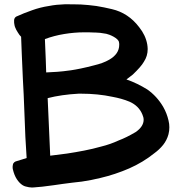

<svg xmlns="http://www.w3.org/2000/svg" viewBox="-20 -839 803 883"><path d="M97.7 18.6C108.4 21.5 118.2 23.4 127 23.4C129.9 23.4 132.8 23.4 174.8 19.5C199.2 16.6 216.8 13.7 227.5 12.7C238.3 10.7 252 8.8 268.6 6.8C298.8 2.9 328.1 -1 356.4 -3.9C384.8 -7.8 413.1 -13.7 441.4 -20.5C487.3 -31.2 531.2 -45.9 574.2 -64.5C616.2 -83 655.3 -106.4 690.4 -134.8C705.1 -145.5 718.8 -158.2 730.5 -172.9C741.2 -186.5 750 -203.1 754.9 -221.7C757.8 -232.4 758.8 -243.2 758.8 -253.9C758.8 -263.7 757.8 -274.4 754.9 -285.2C750 -306.6 742.2 -327.1 730.5 -347.7C710.9 -380.9 686.5 -407.2 657.2 -427.7C627 -446.3 595.7 -461.9 561.5 -473.6L590.8 -496.1C615.2 -519.5 632.8 -539.1 641.6 -554.7C653.3 -572.3 659.2 -591.8 659.2 -613.3C659.2 -620.1 658.2 -627.9 657.2 -634.8C652.3 -663.1 639.6 -689.5 620.1 -713.9C586.9 -757.8 544.9 -785.2 495.1 -796.9C470.7 -802.7 447.3 -807.6 422.9 -811.5C398.4 -814.5 375 -817.4 351.6 -818.4C327.1 -819.3 301.8 -819.3 277.3 -819.3C252.9 -818.4 229.5 -816.4 205.1 -811.5C178.7 -807.6 152.3 -800.8 127.9 -792C102.5 -783.2 78.1 -773.4 54.7 -762.7C49.8 -759.8 45.9 -754.9 44.9 -747.1V-740.2C44.9 -735.4 44.9 -731.4 45.9 -728.5C46.9 -719.7 49.8 -710.9 54.7 -702.1C59.6 -693.4 64.5 -685.5 69.3 -678.7L77.1 -669.9C78.1 -644.5 79.1 -618.2 80.1 -591.8C84 -499 86.9 -436.5 88.9 -404.3C89.8 -372.1 91.8 -332 93.8 -282.2L96.7 -209L102.5 -112.3L81.1 -105.5C67.4 -101.6 58.6 -98.6 55.7 -97.7C50.8 -96.7 40 -91.8 39.1 -80.1C38.1 -76.2 38.1 -73.2 38.1 -70.3C38.1 -67.4 38.1 -63.5 39.1 -60.5C41 -51.8 43.9 -43 46.9 -35.2C58.6 -5.9 80.1 14.6 97.7 18.6ZM210.9 -123 205.1 -254.9C203.1 -298.8 201.2 -343.8 199.2 -387.7C241.2 -398.4 288.1 -405.3 341.8 -408.2H351.6C404.3 -408.2 453.1 -403.3 498 -393.6C524.4 -388.7 550.8 -381.8 576.2 -371.1C604.5 -358.4 624 -338.9 634.8 -312.5C638.7 -303.7 640.6 -295.9 640.6 -288.1C640.6 -267.6 627.9 -248 603.5 -231.4C575.2 -214.8 549.8 -202.1 526.4 -193.4C501 -181.6 473.6 -171.9 445.3 -165C394.5 -150.4 338.9 -140.6 288.1 -132.8C262.7 -129.9 237.3 -126 210.9 -123ZM192.4 -505.9C191.4 -529.3 191.4 -549.8 190.4 -566.4C188.5 -604.5 187.5 -635.7 186.5 -659.2C214.8 -669.9 245.1 -677.7 275.4 -682.6C305.7 -687.5 335.9 -690.4 368.2 -690.4C382.8 -690.4 396.5 -690.4 411.1 -689.5H417C430.7 -689.5 448.2 -687.5 468.8 -683.6C483.4 -680.7 525.4 -663.1 527.3 -644.5C528.3 -640.6 528.3 -636.7 528.3 -632.8C528.3 -604.5 512.7 -582 482.4 -564.5C463.9 -553.7 440.4 -544.9 411.1 -538.1C322.3 -514.6 275.4 -511.7 244.1 -508.8C227.5 -507.8 210 -506.8 192.4 -505.9Z"/></svg>

Font: ChillSide Comic
Style: Regular
Weight: 400
Designer: Koroletov, Abay Emes
Version: Version 1.000